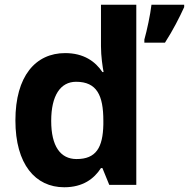

<svg xmlns="http://www.w3.org/2000/svg" viewBox="-20 -780 797 810"><path d="M251 10C330 10 377 -26 406 -71H412L441 0H555V-760H406V-585C406 -542 413 -497 417 -476H412C382 -521 333 -556 255 -556C130 -556 45 -459 45 -272C45 -87 129 10 251 10ZM757 -750V-760H619C614 -717 600 -652 589 -613V-600H676C710 -653 737 -706 757 -750ZM303 -109C235 -109 196 -163 196 -270C196 -377 235 -435 301 -435C389 -435 416 -377 416 -271V-255C414 -157 385 -109 303 -109Z"/></svg>

Font: Noto Sans Gunjala Gondi
Style: Bold
Weight: 700
Designer: Ek Type
Foundry: Ek Type
Version: Version 1.004